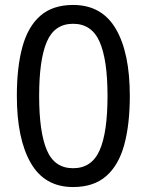

<svg xmlns="http://www.w3.org/2000/svg" viewBox="-20 -745 591 775"><path d="M275 10Q160 10 104 -87.5Q48 -185 48 -358Q48 -474 70.5 -556Q93 -638 143 -681.5Q193 -725 275 -725Q391 -725 447.5 -628.5Q504 -532 504 -358Q504 -243 481.5 -160.5Q459 -78 408.5 -34Q358 10 275 10ZM275 -66Q350 -66 382 -138Q414 -210 414 -358Q414 -504 382 -576.5Q350 -649 275 -649Q200 -649 169 -576.5Q138 -504 138 -358Q138 -212 169 -139Q200 -66 275 -66Z"/></svg>

Font: utelugu85
Style: Book
Weight: 400
Designer: Jelle Bosma - Monotype Design Team
Foundry: Monotype Imaging Inc.
Version: Version 2.003